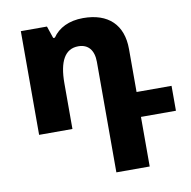

<svg xmlns="http://www.w3.org/2000/svg" viewBox="-83 -596 912 919"><g transform="rotate(-10 373.0 -136.5)"><path d="M409 241H571V0H741V-121H571V-330C571 -448 502 -514 380 -514C311 -514 260 -488 231 -445H223L203 -504H76V0H238V-222C238 -328 269 -385 334 -385C382 -385 409 -353 409 -296Z"/></g></svg>

Font: Noto Sans Armenian Extra
Style: Regular
Weight: 800
Designer: Monotype Design Team
Foundry: Monotype Imaging Inc.
Version: Version 1.901